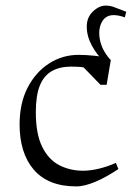

<svg xmlns="http://www.w3.org/2000/svg" viewBox="-20 -656 472 686"><path d="M374 -443 352 -436Q326 -460 308 -493.5Q290 -527 290 -561Q290 -594 312 -615Q334 -636 358 -636Q375 -636 390.5 -629.5Q406 -623 431 -614L426 -594Q415 -598 405 -600Q395 -602 386 -602Q357 -602 343.5 -576.5Q330 -551 337 -514Q344 -477 374 -443ZM253 10Q201 10 163 -5.5Q125 -21 100 -50.5Q75 -80 62.5 -120.5Q50 -161 50 -211Q50 -287 78.5 -342.5Q107 -398 155 -429Q203 -460 261 -460Q287 -460 321 -456.5Q355 -453 376 -442L361 -353H339L279 -415Q272 -417 256 -417.5Q240 -418 234 -418Q193 -418 164.5 -401.5Q136 -385 122 -349.5Q108 -314 108 -255Q108 -178 130.5 -132Q153 -86 191.5 -66Q230 -46 277 -46Q303 -46 334 -53.5Q365 -61 394 -74L403 -52Q382 -38 361.5 -26.5Q341 -15 322 -7Q303 1 285.5 5.5Q268 10 253 10Z"/></svg>

Font: Ancizar Serif Light
Style: Regular
Weight: 300
Designer: Cesar Puertas, Viviana Monsalve, Julian Moncada, Julian Prieto, Jose Castro, Felipe Aragon, Mariel Hernandez, Sara Alarc
Version: Version 8.100